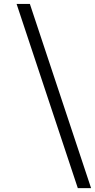

<svg xmlns="http://www.w3.org/2000/svg" viewBox="-20 -840 487 982"><path d="M64.9 -819.8H132.8L445.8 122.1H377.9Z"/></svg>

Font: Montserrat Light
Style: Regular
Weight: 300
Designer: Julieta Ulanovsky
Foundry: Julieta Ulanovsky
Version: Version 1.000;PS 002.000;hotconv 1.0.70;makeotf.lib2.5.58329